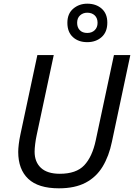

<svg xmlns="http://www.w3.org/2000/svg" viewBox="-20 -1013 728 1043"><path d="M300 10Q188 10 133.5 -41.5Q79 -93 79 -188Q79 -205 82 -230Q85 -255 91 -283L183 -714H272L179 -278Q174 -255 171 -230Q168 -205 168 -189Q168 -133 202.5 -101Q237 -69 305 -69Q394 -69 437.5 -115Q481 -161 500 -250L599 -714H688L588 -243Q572 -165 537.5 -108Q503 -51 445 -20.5Q387 10 300 10ZM454 -784Q406 -784 376 -811.5Q346 -839 346 -889Q346 -939 378 -966Q410 -993 454 -993Q502 -993 532.5 -966Q563 -939 563 -890Q563 -839 532 -811.5Q501 -784 454 -784ZM454 -834Q479 -834 494.5 -849Q510 -864 510 -889Q510 -915 494.5 -929.5Q479 -944 454 -944Q431 -944 415 -929.5Q399 -915 399 -889Q399 -864 413.5 -849Q428 -834 454 -834Z"/></svg>

Font: Noto Sans
Style: Italic
Weight: 400
Italic angle: -12°
Designer: Monotype Design Team
Foundry: Monotype Imaging Inc.
Version: Version 2.013; ttfautohint (v1.8.4.7-5d5b)